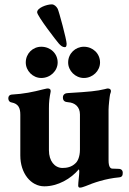

<svg xmlns="http://www.w3.org/2000/svg" viewBox="-20 -838 591 879"><path d="M277 -622C283 -622 285 -628 285 -638C285 -656 250 -786 244 -798C238 -809 228 -818 217 -818C194 -818 150 -802 150 -782C150 -765 240 -649 249 -639C258 -629 266 -622 277 -622ZM169 -481C211 -481 244 -514 244 -552C244 -593 211 -624 169 -624C130 -624 98 -593 98 -552C98 -514 130 -481 169 -481ZM364 -481C405 -481 438 -514 438 -552C438 -593 405 -624 364 -624C325 -624 292 -593 292 -552C292 -514 325 -481 364 -481ZM346 21C354 21 363 17 372 14C408 -1 461 -20 525 -26C539 -27 542 -35 542 -47C542 -58 535 -65 523 -65L495 -66C486 -66 477 -73 477 -104V-336C477 -353 482 -398 484 -406C486 -412 488 -417 488 -421C488 -429 482 -433 473 -433C470 -433 464 -431 460 -430C422 -421 392 -418 292 -412C279 -412 268 -406 268 -392C268 -376 277 -371 292 -370C323 -368 346 -349 346 -314V-153C346 -118 334 -98 326 -91C308 -73 286 -69 265 -69C230 -70 204 -101 204 -150V-342C204 -372 206 -388 212 -419C213 -429 207 -433 199 -433C192 -433 185 -430 178 -429C131 -417 89 -408 33 -405C23 -404 18 -397 18 -388C18 -376 25 -370 33 -369C64 -363 73 -344 73 -313V-126C73 -45 121 15 183 15C245 15 305 -20 341 -63C342 -62 343 -57 343 -52C343 -37 338 -4 338 11C338 18 341 21 346 21Z"/></svg>

Font: EB Garamond
Style: Bold
Weight: 700
Designer: Georg Duffner and Octavio Pardo
Foundry: Georg Duffner
Version: Version 1.000;PS 001.000;hotconv 1.0.88;makeotf.lib2.5.64775